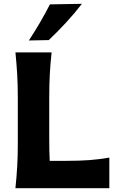

<svg xmlns="http://www.w3.org/2000/svg" viewBox="-20 -988 624 1008"><path d="M61 0Q67 -57.5 70.2 -111.5Q73.5 -165.5 73.5 -232.5V-474.5Q73.5 -543.5 70.2 -598.8Q67 -654 61 -713H251Q244.5 -654 241.5 -598.8Q238.5 -543.5 238.5 -474.5V-259Q238.5 -195 241 -143.5H321Q398 -143.5 449.8 -147.5Q501.5 -151.5 554 -160.5V0ZM131.5 -775.5Q194.5 -871.5 242 -965L410 -968Q372.5 -919 328.2 -871Q284 -823 236 -777.5Z"/></svg>

Font: Commissioner Flair
Style: Bold
Weight: 700
Designer: Kostas Bartsokas
Foundry: Kostas Bartsokas
Version: Version 1.000; ttfautohint (v1.8.3)